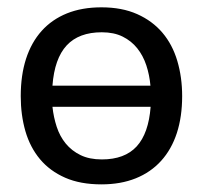

<svg xmlns="http://www.w3.org/2000/svg" viewBox="-20 -479 540 511"><path d="M35.2 -223.1Q35.2 -278.8 49.3 -322.5Q63.5 -366.2 90.8 -396.7Q118.2 -427.2 158.2 -443.4Q198.2 -459.5 250 -459.5Q304.7 -459.5 345.2 -441.4Q385.7 -423.3 412.4 -391.8Q439 -360.4 451.9 -316.9Q464.8 -273.4 464.8 -223.1Q464.8 -168.5 450.7 -125Q436.5 -81.5 408.9 -51Q381.3 -20.5 341.3 -4.4Q301.3 11.7 250 11.7Q193.8 11.7 153.3 -6.1Q112.8 -23.9 86.4 -55.4Q60.1 -86.9 47.6 -129.9Q35.2 -172.9 35.2 -223.1ZM251 -393.1Q189.9 -393.1 157.5 -358.2Q125 -323.2 119.6 -251H380.4Q377.9 -279.3 369.4 -305.2Q360.8 -331.1 345.2 -350.6Q329.6 -370.1 306.4 -381.6Q283.2 -393.1 251 -393.1ZM251 -54.7Q312 -54.7 343.8 -89.4Q375.5 -124 380.9 -194.8H119.6Q122.6 -167 130.9 -141.6Q139.2 -116.2 155 -96.9Q170.9 -77.6 194.3 -66.2Q217.8 -54.7 251 -54.7Z"/></svg>

Font: PT Astra Sans
Style: Regular
Weight: 400
Designer: A.Korolkova, I. Chaeva
Foundry: ParaType Ltd
Version: Version 1.001; ttfautohint (v1.6)